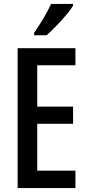

<svg xmlns="http://www.w3.org/2000/svg" viewBox="-20 -960 449 980"><path d="M365 0H70V-714H365V-627H170V-416H353V-328H170V-89H365ZM353 -931Q341 -911 317 -882.5Q293 -854 266 -826.5Q239 -799 218 -780H154V-792Q209 -872 241 -940H353Z"/></svg>

Font: Noto Sans Lao UI ExtCond Med
Style: Regular
Weight: 500
Width: 2
Designer: Monotype Design Team
Foundry: Monotype Imaging Inc.
Version: Version 2.000; ttfautohint (v1.8.4.7-5d5b)